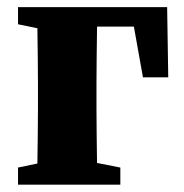

<svg xmlns="http://www.w3.org/2000/svg" viewBox="-20 -503 500 523"><path d="M80.4 0Q81.4 -23.1 81.9 -60.2Q82.4 -97.4 82.9 -138Q83.4 -178.7 83.4 -210V-273.5Q83.4 -304.8 82.9 -345.4Q82.4 -386.1 81.9 -423.8Q81.4 -461.4 80.4 -483.5H245.8Q244.8 -461.4 244.3 -423.8Q243.8 -386.1 243.3 -345.4Q242.8 -304.8 242.8 -273.5V-210Q242.8 -178.7 243.3 -138Q243.8 -97.4 244.3 -60.2Q244.8 -23.1 245.8 0ZM163 -430.6V-483.5H435.3L438.3 -292.4H369.4L335.2 -483.5L403.9 -430.6ZM29.1 0V-46.6L124.9 -66.6H206.6L307.8 -46.6V0ZM29.1 -436.9V-483.5H163V-416.9H126.6Z"/></svg>

Font: Source Serif 4 Variable
Style: Regular
Weight: 400
Designer: Frank Grießhammer
Foundry: Adobe
Version: Version 4.005;hotconv 1.1.0;makeotfexe 2.6.0